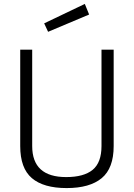

<svg xmlns="http://www.w3.org/2000/svg" viewBox="-20 -948 682 978"><path d="M144 -204Q144 -46 317 -46Q407 -46 452 -83Q497 -120 497 -204V-695H559V-204Q559 -91 498 -40.5Q437 10 319.5 10Q202 10 142.5 -40.5Q83 -91 83 -204V-695H144ZM205 -829 412 -928 434 -874 225 -786Z"/></svg>

Font: Titillium Web Light
Style: Regular
Weight: 300
Version: Version 1.002;PS 57.000;hotconv 1.0.70;makeotf.lib2.5.55311